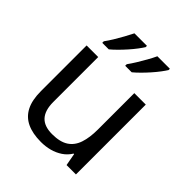

<svg xmlns="http://www.w3.org/2000/svg" viewBox="-212 -899 1042 1042"><g transform="rotate(45 309.0 -378.0)"><path d="M533 -536V0H461L448 -71H444Q427 -43 400 -25Q373 -7 341 1.5Q309 10 274 10Q210 10 166.5 -10.5Q123 -31 101 -74Q79 -117 79 -185V-536H168V-191Q168 -127 197 -95Q226 -63 287 -63Q347 -63 381.5 -85.5Q416 -108 430.5 -151.5Q445 -195 445 -257V-536ZM488 -756Q480 -743 465 -723Q450 -703 430.5 -681Q411 -659 391.5 -639.5Q372 -620 355 -606H305V-618Q319 -637 335 -663Q351 -689 366.5 -716.5Q382 -744 392 -766H488ZM312 -756Q304 -743 289 -723Q274 -703 254.5 -681Q235 -659 215.5 -639.5Q196 -620 179 -606H129V-618Q143 -637 159 -663Q175 -689 190 -716.5Q205 -744 216 -766H312Z"/></g></svg>

Font: Noto Sans Telugu
Style: Regular
Weight: 400
Designer: Jelle Bosma - Monotype Design Team
Foundry: Monotype Imaging Inc.
Version: Version 2.003